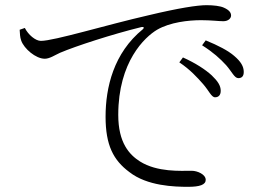

<svg xmlns="http://www.w3.org/2000/svg" viewBox="-20 -721 1040 742"><path d="M765 -396C787 -371 797 -345 811 -345C825 -345 833 -354 833 -370C833 -390 822 -407 798 -430C774 -452 736 -477 687 -499L673 -480C715 -452 743 -421 765 -396ZM854 -469C876 -444 886 -419 901 -419C915 -419 922 -427 922 -443C922 -464 911 -483 885 -505C862 -525 824 -545 775 -565L761 -546C805 -518 830 -495 854 -469ZM76 -613C89 -587 117 -563 138 -563C189 -563 392 -625 554 -662C671 -690 743 -701 778 -701C804 -701 832 -698 846 -691C866 -682 873 -672 873 -661C873 -650 862 -639 843 -639C825 -639 796 -643 757 -643C708 -643 637 -635 587 -606C540 -578 437 -483 437 -277C437 -169 480 -123 521 -97C588 -55 678 -61 721 -61C743 -61 775 -47 775 -26C775 -7 752 1 707 1C654 1 549 -2 480 -56C418 -102 388 -160 388 -270C388 -383 419 -516 532 -608C538 -613 537 -619 525 -616C415 -589 273 -543 212 -517C192 -508 172 -494 153 -494C118 -494 73 -533 62 -564C57 -578 57 -591 56 -606Z"/></svg>

Font: Kiri Minchoo Light
Style: Regular
Weight: 300
Designer: Ryoko NISHIZUKA 西塚涼子 (kana & ideographs); Frank Grießhammer (Latin, Greek & Cyrillic);
akenotsuki.com/eyeben/fonts/ (U+
Foundry: Adobe
akenotsuki.com/eyeben/fonts/
Version: Version 4.002;hotconv 1.0.119;makeotfexe 2.5.65604